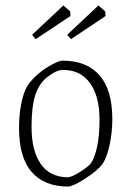

<svg xmlns="http://www.w3.org/2000/svg" viewBox="-20 -676 483 706"><path d="M50 -206Q50 -253 58 -294Q66 -335 80 -359Q96 -384 122 -405.5Q148 -427 173.5 -440Q199 -453 210 -453Q299 -453 346 -399Q393 -345 393 -239Q393 -189 383 -143Q373 -97 357 -73Q339 -49 293.5 -19.5Q248 10 230 10Q144 10 97 -43Q50 -96 50 -206ZM314 -75Q328 -95 337 -136.5Q346 -178 346 -235Q346 -322 311 -370.5Q276 -419 211 -419Q188 -419 153 -392Q123 -368 109.5 -325.5Q96 -283 96 -210Q96 -122 129.5 -73.5Q163 -25 229 -24Q244 -25 273 -43Q302 -61 314 -75ZM98 -548 213 -656 238 -634 239 -617 111 -532ZM227 -548 342 -656 367 -634 368 -617 241 -532Z"/></svg>

Font: Grenze ExtraLight
Style: Regular
Weight: 275
Designer: Renata Polastri
Foundry: Omnibus-Type
Version: Version 1.002; ttfautohint (v1.8)